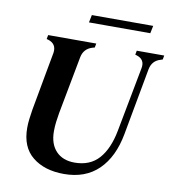

<svg xmlns="http://www.w3.org/2000/svg" viewBox="-89 -877 877 971"><g transform="rotate(10 350.0 -391.0)"><path d="M304 17Q204 17 142.5 -32.5Q81 -82 81 -181Q81 -203 84 -227Q87 -251 91 -276L106 -358Q115 -408 125.5 -465.5Q136 -523 146 -577Q153 -624 108 -638L100 -640L104 -661H351L347 -640L336 -637Q292 -624 283 -579L227 -282Q223 -259 220 -235.5Q217 -212 217 -187Q217 -122 251.5 -85.5Q286 -49 347 -49Q426 -49 471.5 -100Q517 -151 535 -246L598 -578Q607 -624 562 -638L555 -640L559 -661H700L696 -640L687 -637Q643 -625 634 -579L571 -236Q549 -115 481.5 -49Q414 17 304 17ZM296 -760 304 -799H619L611 -760Z"/></g></svg>

Font: DeepMind Serif Text
Style: Italic
Weight: 400
Italic angle: -12°
Designer: Frank Grießhammer / Modifications: Colophon Foundry
Foundry: Colophon Foundry
Version: Version 5.003; ttfautohint (v1.8.2)